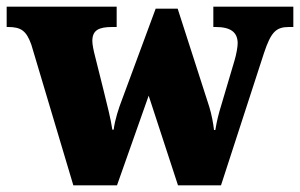

<svg xmlns="http://www.w3.org/2000/svg" viewBox="-26 -556 900 576"><path d="M68 -422 194 0H325L420 -269L508 0H637L766 -397C787 -460 802 -475 841 -475H854V-536H614V-475H621C665 -475 687 -460 687 -426C687 -415 683 -393 678 -376L638 -241C630 -215 625 -196 620 -166H616C614 -185 609 -212 602 -235L507 -530H441L340 -257C330 -231 319 -198 315 -167H311C307 -196 296 -240 284 -288L259 -388C255 -403 251 -422 251 -433C251 -466 271 -475 311 -475H324V-536H-6V-475H-2C37 -475 53 -464 68 -422Z"/></svg>

Font: Noto Serif Georgian Black
Style: Regular
Weight: 900
Designer: Monotype Design Team, Akaki Razmadze
Foundry: Google LLC
Version: Version 2.003